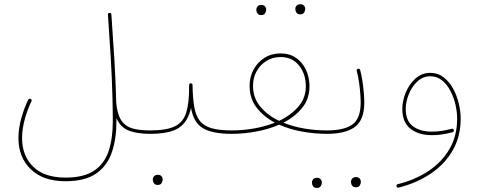

<svg xmlns="http://www.w3.org/2000/svg" viewBox="-20 -662 2340 930"><path d="M69.3 7.3Q69.3 -41 83.7 -91.3Q98.1 -141.6 116.7 -178.7Q120.1 -186.5 128.4 -182.6Q136.2 -179.2 132.3 -170.9Q114.3 -135.3 100.6 -86.7Q86.9 -38.1 86.9 7.3Q86.9 92.3 140.6 145.3Q194.3 198.2 297.4 198.2Q386.2 198.2 436 164.6Q485.8 130.9 506.1 69.8Q526.4 8.8 526.4 -72.3Q526.4 -124 524.9 -177.7Q524.9 -179.2 524.9 -181.2V-183.1Q522.5 -280.3 516.6 -379.9Q510.7 -479.5 502.9 -590.8Q502 -598.6 510.7 -599.6Q518.6 -600.6 519.5 -591.8Q527.8 -475.1 534.2 -370.8Q540.5 -266.6 543 -164.1Q548.3 -107.9 567.4 -79.1Q586.4 -50.3 620.6 -40.3Q654.8 -30.3 706.5 -30.3H707Q715.3 -30.3 715.3 -22Q715.3 -13.7 707 -13.7H706.5Q645 -13.7 604.5 -29.1Q564 -44.4 543.9 -89.8Q543.9 -81.1 543.9 -72.3Q543.9 10.7 521.7 75.9Q499.5 141.1 445.8 178.5Q392.1 215.8 297.4 215.8Q188.5 215.8 128.9 157.7Q69.3 99.6 69.3 7.3Z M698.2 -22Q698.2 -30.3 707 -30.3Q786.6 -30.3 827.4 -50.3Q868.2 -70.3 882.6 -118.4Q897 -166.5 896 -249.5Q896 -258.3 905.3 -258.3Q912.6 -257.3 912.6 -250Q913.6 -188 920.7 -145.8Q927.7 -103.5 946.8 -78.1Q965.8 -52.7 1003.2 -41.5Q1040.5 -30.3 1102.5 -30.3H1103Q1111.3 -30.3 1111.3 -22Q1111.3 -13.7 1103 -13.7H1102.5Q1006.8 -13.7 961.9 -41.7Q917 -69.8 905.3 -139.2Q890.1 -71.3 845.7 -42.5Q801.3 -13.7 707 -13.7Q698.2 -13.7 698.2 -22ZM720.2 206.1Q720.2 198.2 726.3 191.4Q732.4 184.6 744.6 184.6Q757.8 184.6 764.2 194.3Q768.1 200.2 768.1 207Q768.1 215.8 762.7 224.9Q757.3 233.9 743.2 233.9Q733.9 233.9 728.8 229Q723.6 224.1 721.7 217.8Q720.2 212.4 720.2 206.1Z M1094.7 -22Q1094.7 -30.3 1103 -30.3Q1156.2 -30.3 1210.4 -39.8Q1264.6 -49.3 1311.5 -67.9Q1256.8 -96.7 1222.9 -140.9Q1189 -185.1 1189 -246.1Q1189 -289.6 1208.3 -325.2Q1227.5 -360.8 1261.5 -382.1Q1295.4 -403.3 1338.9 -403.3Q1382.8 -403.3 1414.1 -381.6Q1445.3 -359.9 1462.2 -323.5Q1479 -287.1 1479 -243.7Q1479 -183.1 1443.6 -139.4Q1408.2 -95.7 1352.5 -67.9Q1398.9 -48.8 1453.1 -39.6Q1507.3 -30.3 1563.5 -30.3H1564Q1572.3 -30.3 1572.3 -22Q1572.3 -13.7 1564 -13.7H1563.5Q1503.4 -13.7 1443.1 -24.7Q1382.8 -35.6 1332 -58.1Q1280.3 -35.6 1220.2 -24.7Q1160.2 -13.7 1103 -13.7Q1094.7 -13.7 1094.7 -22ZM1205.6 -246.1Q1205.6 -188.5 1240.5 -146Q1275.4 -103.5 1332 -76.7Q1388.7 -103.5 1425 -145.3Q1461.4 -187 1461.4 -243.7Q1461.4 -303.7 1428.5 -344.7Q1395.5 -385.7 1338.9 -385.7Q1300.8 -385.7 1270.5 -366.9Q1240.2 -348.1 1222.9 -316.7Q1205.6 -285.2 1205.6 -246.1ZM1410.6 -620.1Q1410.6 -627.9 1416.7 -634.8Q1422.9 -641.6 1435.1 -641.6Q1448.2 -641.6 1454.6 -631.8Q1458.5 -626 1458.5 -619.1Q1458.5 -610.4 1453.1 -601.3Q1447.8 -592.3 1433.6 -592.3Q1424.3 -592.3 1419.2 -597.2Q1414.1 -602.1 1412.1 -608.4Q1410.6 -613.8 1410.6 -620.1ZM1221.7 -616.7Q1221.7 -624.5 1227.8 -631.3Q1233.9 -638.2 1246.1 -638.2Q1259.3 -638.2 1265.6 -628.4Q1269.5 -622.6 1269.5 -615.7Q1269.5 -606.9 1264.2 -597.9Q1258.8 -588.9 1244.6 -588.9Q1235.4 -588.9 1230.2 -593.8Q1225.1 -598.6 1223.1 -605Q1221.7 -610.4 1221.7 -616.7Z M1555.7 -22Q1555.7 -30.3 1564 -30.3Q1647 -30.3 1687 -59.1Q1727.1 -87.9 1727.1 -165.5Q1727.1 -181.6 1725.1 -208.3Q1723.1 -234.9 1719 -264.2Q1714.8 -293.5 1708 -317.9Q1705.6 -325.7 1713.9 -328.6Q1721.7 -331.1 1724.6 -322.8Q1731.4 -297.9 1735.8 -267.8Q1740.2 -237.8 1742.4 -210.4Q1744.6 -183.1 1744.6 -165.5Q1744.6 -81.5 1699.5 -47.6Q1654.3 -13.7 1564 -13.7Q1555.7 -13.7 1555.7 -22ZM1680.2 217.3Q1680.2 209.5 1686.3 202.6Q1692.4 195.8 1704.6 195.8Q1717.8 195.8 1724.1 205.6Q1728 211.4 1728 218.3Q1728 227.1 1722.7 236.1Q1717.3 245.1 1703.1 245.1Q1693.8 245.1 1688.7 240.2Q1683.6 235.4 1681.6 229Q1680.2 223.6 1680.2 217.3ZM1491.2 220.7Q1491.2 212.9 1497.3 206.1Q1503.4 199.2 1515.6 199.2Q1528.8 199.2 1535.2 209Q1539.1 214.8 1539.1 221.7Q1539.1 230.5 1533.7 239.5Q1528.3 248.5 1514.2 248.5Q1504.9 248.5 1499.8 243.7Q1494.6 238.8 1492.7 232.4Q1491.2 227.1 1491.2 220.7Z M2064 -309.1Q2100.6 -309.1 2128.2 -288.1Q2155.8 -267.1 2174.3 -233.4Q2192.9 -199.7 2202.1 -161.1Q2211.4 -122.6 2211.4 -87.4Q2211.4 -0.5 2172.6 66.7Q2133.8 133.8 2066.2 179.2Q1998.5 224.6 1911.1 246.6Q1902.8 249 1900.9 240.7Q1898.4 231.9 1907.2 230Q1991.2 209 2055.9 166Q2120.6 123 2157.5 59.3Q2194.3 -4.4 2194.3 -87.4Q2194.3 -119.1 2186.3 -154.5Q2178.2 -189.9 2161.9 -221.4Q2145.5 -252.9 2121.1 -272.7Q2096.7 -292.5 2064 -292.5Q2027.8 -292.5 2001 -266.8Q1974.1 -241.2 1959.7 -204.6Q1945.3 -168 1945.3 -134.3Q1945.3 -76.2 1980.2 -50.3Q2015.1 -24.4 2072.8 -24.4Q2115.7 -24.4 2168 -38.1Q2176.3 -40.5 2178.2 -31.7Q2179.7 -23.4 2171.9 -21.5Q2119.1 -7.3 2072.8 -7.3Q2007.8 -7.3 1968.3 -38.3Q1928.7 -69.3 1928.7 -134.3Q1928.7 -172.9 1945.1 -213.1Q1961.4 -253.4 1991.9 -281.2Q2022.5 -309.1 2064 -309.1Z"/></svg>

Font: Mikhak Thin
Style: Regular
Weight: 100
Designer: Amin Abedi
Version: Version 3.3